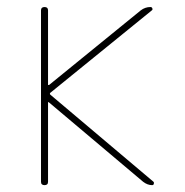

<svg xmlns="http://www.w3.org/2000/svg" viewBox="-20 -540 540 560"><path d="M99.6 -9.8V-509.8Q99.6 -519.5 109.9 -519.5Q120.1 -519.5 120.1 -509.8V-293Q120.1 -292 121.1 -292H123L390.6 -509.8Q403.3 -519.5 418.9 -519.5Q422.9 -519.5 424.3 -515.6Q425.8 -511.7 422.9 -509.8L127 -269.5Q124 -266.6 127 -263.7L427.7 -9.8Q429.7 -7.8 428.7 -3.9Q427.7 0 423.8 0Q410.2 0 397.5 -9.8L123 -241.2Q122.1 -242.2 121.1 -242.2Q120.1 -242.2 120.1 -241.2V-9.8Q120.1 0 109.9 0Q99.6 0 99.6 -9.8Z"/></svg>

Font: Rounded-X Mgen+ 2m thin
Style: Regular
Weight: 100
Designer: [Source Han Sans]
Ryoko NISHIZUKA  (kana & ideographs); Paul D. Hunt (Latin, Greek & Cyrillic); Wenlong ZHANG  (bopomofo
Version: Version 1.059.20150602